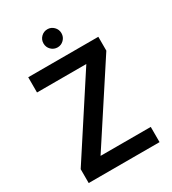

<svg xmlns="http://www.w3.org/2000/svg" viewBox="-210 -993 986 1103"><g transform="rotate(-30 282.5 -442.0)"><path d="M47 0V-92L377 -599H50V-700H515V-608L184 -101H517V0ZM283 -764Q258 -764 240.5 -781.5Q223 -799 223 -824Q223 -849 240.5 -866.5Q258 -884 283 -884Q307 -884 324.5 -866.5Q342 -849 342 -824Q342 -799 324.5 -781.5Q307 -764 283 -764Z"/></g></svg>

Font: DM Sans 17pt SemiBold
Style: Regular
Weight: 600
Version: Version 4.004;gftools[0.9.30]